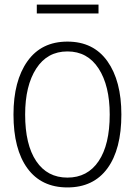

<svg xmlns="http://www.w3.org/2000/svg" viewBox="-20 -809 590 840"><path d="M275 11Q161 11 100 -72.5Q39 -156 39 -308Q39 -455 100 -541Q161 -627 275 -627Q389 -627 450 -541Q511 -455 511 -308Q511 -156 450 -72.5Q389 11 275 11ZM275 -32Q363 -32 411.5 -104Q460 -176 460 -308Q460 -434 411.5 -509Q363 -584 275 -584Q187 -584 138.5 -509Q90 -434 90 -308Q90 -176 138.5 -104Q187 -32 275 -32ZM141 -750V-789H411V-750Z"/></svg>

Font: Inconsolata SemiExpanded Light
Style: Regular
Weight: 300
Width: 6
Monospace: yes
Designer: Raph Levien, Cyreal, Brenton Simpson
Foundry: Raph Levien, Cyreal, Google
Version: Version 3.001; ttfautohint (v1.8.2.53-6de2)